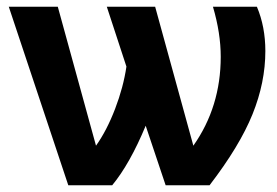

<svg xmlns="http://www.w3.org/2000/svg" viewBox="-20 -548 818 568"><path d="M610 -528H740Q765 -469 765 -397Q765 -304 727 -210Q689 -116 600 0H470L411 -176Q364 -63 312 0H182L6 -528H151L264 -117Q296 -162 320.5 -226Q345 -290 354 -351L296 -528H439L552 -117Q633 -232 633 -380Q633 -450 610 -528Z"/></svg>

Font: Libra Sans
Style: Bold
Weight: 700
Foundry: Context Ltd
Version: Version 1.000